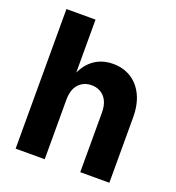

<svg xmlns="http://www.w3.org/2000/svg" viewBox="-130 -819 846 924"><g transform="rotate(20 293.0 -357.5)"><path d="M384 0V-304Q384 -357 358.5 -384.5Q333 -412 293 -412Q253 -412 227.5 -384.5Q202 -357 202 -304H176Q176 -381 198 -434.5Q220 -488 260.5 -516Q301 -544 356 -544Q408 -544 448 -519Q488 -494 510.5 -447Q533 -400 533 -334V0ZM53 0V-715H202V0Z"/></g></svg>

Font: Radio Canada Big
Style: Bold
Weight: 700
Designer: Étienne Aubert Bonn
Foundry: Coppers and Brasses
Version: Version 1.001